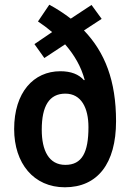

<svg xmlns="http://www.w3.org/2000/svg" viewBox="-20 -784 552 814"><path d="M189 -764 141 -693C162 -679 181 -665 201 -648L126 -597L168 -538L256 -596C295 -551 324 -502 339 -445L336 -444C314 -469 281 -482 236 -482C122 -482 40 -392 40 -237C40 -91 123 10 255 10C393 10 472 -90 472 -270C472 -442 425 -562 336 -655L411 -704L368 -763L280 -705C250 -728 219 -748 189 -764ZM257 -387C325 -387 355 -326 355 -245C355 -138 328 -85 257 -85C187 -85 157 -146 157 -234C157 -335 189 -387 257 -387Z"/></svg>

Font: Noto Sans Sinhala UI Condensed SemiBold
Style: Regular
Weight: 600
Width: 3
Designer: Jelle Bosma - Monotype Design Team
Foundry: Monotype Imaging Inc.
Version: Version 2.006